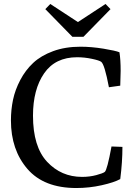

<svg xmlns="http://www.w3.org/2000/svg" viewBox="-20 -937 660 966"><path d="M35 -331Q35 -385 45.5 -435Q56 -485 82 -534.5Q108 -584 147 -620.5Q186 -657 247 -679.5Q308 -702 385 -702Q440 -702 501 -692Q562 -682 581 -674Q587 -637 587 -580Q587 -556 585 -506L528 -498Q506 -614 489 -626Q480 -633 442.5 -641Q405 -649 368 -649Q258 -649 202 -568Q146 -487 146 -355Q146 -199 217 -123Q288 -47 393 -47Q431 -47 464.5 -56Q498 -65 507 -72Q519 -81 541 -200L596 -198Q596 -122 585 -36Q554 -19 491.5 -5Q429 9 364 9Q201 9 118 -87Q35 -183 35 -331ZM233 -917 372 -826 511 -917 536 -891 400 -752H344L208 -891Z"/></svg>

Font: Poly
Style: Regular
Weight: 400
Designer: Jos Nicols Silva Schwarzenberg
Foundry: Jose Nicolas Silva Schwarzenberg
Version: Version 1.001